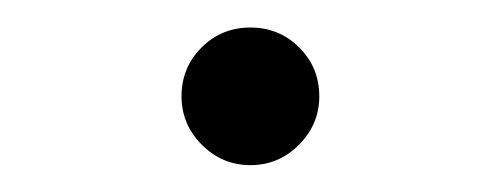

<svg xmlns="http://www.w3.org/2000/svg" viewBox="-20 -415 373 143"><path d="M166.5 -394.5Q188 -394.5 202.9 -379.6Q217.8 -364.7 217.8 -343.3Q217.8 -322.3 202.6 -307.1Q187.5 -292 166.5 -292Q145.5 -292 130.4 -307.1Q115.2 -322.3 115.2 -343.3Q115.2 -364.7 130.1 -379.6Q145 -394.5 166.5 -394.5Z"/></svg>

Font: Jameel Khushkhat-L
Style: Regular
Weight: 400
Version: Version 3.5